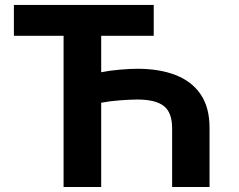

<svg xmlns="http://www.w3.org/2000/svg" viewBox="-20 -747 953 767"><path d="M594.1 -727.3V-604H384.2V-458.5Q417.3 -465.2 459.3 -468.8Q501.4 -472.3 528.8 -472.3Q616.5 -472.3 681.3 -447.3Q746.1 -422.2 781.8 -369.7Q817.5 -317.1 817.1 -234.4V0H667.6V-234.4Q667.6 -297.6 634.4 -323.5Q601.2 -349.4 528.8 -349.4Q501.1 -349.4 459 -346.2Q416.9 -343 384.2 -336.6V0H234V-604H35.5V-727.3Z"/></svg>

Font: Inter UI
Style: Bold
Weight: 700
Designer: Rasmus Andersson
Foundry: rsms
Version: 3.2;8d6f07862